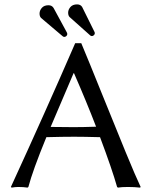

<svg xmlns="http://www.w3.org/2000/svg" viewBox="-20 -856 669 879"><path d="M161.1 -793.9Q161.1 -808.1 171.6 -820.1Q182.1 -832 202.1 -832Q217.3 -832 225.1 -819.8L284.2 -710.9Q288.1 -704.6 288.1 -700.2Q288.1 -694.8 283.7 -690.9Q279.3 -687 274.9 -687Q270 -687 267.1 -689.9L168 -773.9Q161.1 -780.8 161.1 -793.9ZM292 -797.9Q292 -812 302.5 -824Q313 -835.9 333 -835.9Q348.6 -835.9 356 -824.2L410.2 -714.8Q414.1 -708.5 414.1 -704.1Q414.1 -698.7 409.7 -694.8Q405.3 -690.9 400.9 -690.9Q396 -690.9 393.1 -693.8L298.8 -777.8Q292 -784.7 292 -797.9ZM316.9 -273.9Q358.4 -273.9 419.9 -275.9Q377.4 -386.7 318.8 -521H316.9L211.9 -274.9Q228.5 -274.9 265.6 -274.4Q302.7 -273.9 316.9 -273.9ZM624 0 621.1 2.9Q595.7 0 565.9 0Q536.1 0 520 2.9L516.1 0Q493.2 -81.1 438 -228Q361.8 -230 319.8 -230Q268.1 -230 191.9 -228V-227.1Q129.4 -74.7 109.9 0L106 2.9Q87.9 0 64 0Q49.8 0 33.2 2.9L29.8 0Q186 -339.8 324.2 -658.2H352.1Q386.7 -575.7 447.5 -424.6Q508.3 -273.4 555.2 -159.7Q602.1 -45.9 624 0Z"/></svg>

Font: Linear Smooth
Style: Regular
Weight: 400
Designer: Philipp H. Poll, Flanker
Foundry: Philipp H. Poll, reworked by Flanker
Version: Version 1.061 | FøM Fix